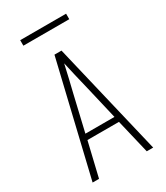

<svg xmlns="http://www.w3.org/2000/svg" viewBox="-220 -995 939 1087"><g transform="rotate(-30 250.0 -451.5)"><path d="M52 0 227 -735H273L448 0H406L353 -223H147L94 0ZM155 -260H345L291 -490Q280 -534 270 -577.5Q260 -621 250 -665Q240 -621 230 -577.5Q220 -534 209 -490ZM100 -867V-903H400V-867Z"/></g></svg>

Font: Iosevka SS18 Extralight
Style: Regular
Weight: 200
Monospace: yes
Designer: Belleve Invis
Foundry: Belleve Invis
Version: Version 25.1.1; ttfautohint (v1.8.4)